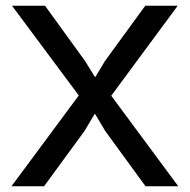

<svg xmlns="http://www.w3.org/2000/svg" viewBox="-20 -650 662 670"><path d="M368.2 -315.9 602.1 0H487.8L347.2 -192.9L312 -252H310.1L274.9 -192.9L133.8 0H20L254.9 -316.9L22 -629.9H137.2L276.9 -437L311 -381.8H313L346.2 -437L486.8 -629.9H600.1Z"/></svg>

Font: Sinkin Sans 400 Regular
Style: Regular
Weight: 400
Designer: Keith Bates
Foundry: K-Type
Version: Sinkin Sans (version 1.0)  by Keith Bates   •   © 2014   www